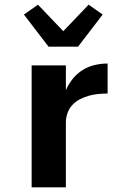

<svg xmlns="http://www.w3.org/2000/svg" viewBox="-20 -799 540 819"><path d="M115 0V-520H261V-414Q272 -440 290 -462.5Q308 -485 332 -500Q356 -515 383.5 -521.5Q411 -528 439 -528V-400Q419 -400 398.5 -398Q378 -396 358.5 -390.5Q339 -385 320.5 -375.5Q302 -366 288 -350.5Q274 -335 267.5 -315.5Q261 -296 261 -276V0ZM187 -600 82 -737 142 -779 250 -666 358 -779 418 -737 313 -600Z"/></svg>

Font: Iosevka Aile Heavy
Style: Regular
Weight: 900
Designer: Belleve Invis
Foundry: Belleve Invis
Version: Version 31.1.0; ttfautohint (v1.8.4)